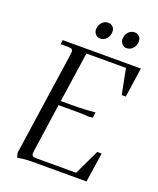

<svg xmlns="http://www.w3.org/2000/svg" viewBox="-161 -978 888 1081"><g transform="rotate(20 283.0 -437.0)"><path d="M67.9 -19 158.2 -637.2Q160.2 -650.9 160.2 -655.8Q160.2 -668.5 153.3 -672.6Q146.5 -676.8 127.9 -676.8H86.9L89.8 -702.1H558.1L532.2 -524.9H507.8L478 -676.8H241.2L196.8 -376H268.1Q335 -376 401.9 -382.8L399.9 -355L398.9 -350.1L372.1 -347.2Q345.2 -350.1 301.8 -350.1H192.9L151.9 -65.9Q149.9 -52.2 149.9 -46.9Q149.9 -34.2 156.7 -30Q163.6 -25.9 182.1 -25.9H416L487.8 -176.8H514.2L487.8 0H161.1Q116.2 0 75.2 7.8ZM245.1 -823.2Q245.1 -846.7 260.3 -864.3Q275.4 -881.8 297.9 -881.8Q314 -881.8 325.4 -871.3Q336.9 -860.8 336.9 -841.8Q336.9 -816.9 321.8 -799.6Q306.6 -782.2 283.2 -782.2Q267.1 -782.2 256.1 -794.9Q245.1 -807.6 245.1 -823.2ZM403.8 -823.2Q403.8 -847.2 418.7 -864.5Q433.6 -881.8 456.1 -881.8Q472.2 -881.8 483.6 -871.3Q495.1 -860.8 495.1 -841.8Q495.1 -816.9 479.7 -799.6Q464.4 -782.2 440.9 -782.2Q425.3 -782.2 414.6 -794.9Q403.8 -807.6 403.8 -823.2Z"/></g></svg>

Font: Dihjauti
Style: Italic
Weight: 400
Italic angle: -9°
Designer: T. Christopher White
Version: Version 3.0.0